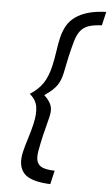

<svg xmlns="http://www.w3.org/2000/svg" viewBox="-59 -789 555 963"><g transform="rotate(5 218.0 -307.5)"><path d="M81.2 -14C70.5 32.7 76 68.5 97.9 93.5C119.8 118.5 164.4 132.3 231.8 135L247.8 66C220.6 65.3 200 62 186.1 56C172.1 50 163 40.5 158.7 27.5C154.3 14.5 154 -2.8 157.7 -24.5C161.3 -46.2 166.9 -73 174.2 -105C178.2 -122.3 182.3 -138.7 186.6 -154C190.8 -169.3 194.6 -184.3 197.9 -199C200.3 -209 201.7 -218.3 202.4 -227C203.1 -235.7 202.4 -244.2 200.3 -252.5C198.2 -260.8 194.2 -269.5 188.3 -278.5C182.4 -287.5 173.9 -297 162.9 -307C178.7 -317.7 191.7 -327.7 201.8 -337C212 -346.3 220.1 -355.7 226.3 -365C232.4 -374.3 237.3 -383.8 240.8 -393.5C244.4 -403.2 247.4 -413.3 249.9 -424C253.1 -438 256.1 -452.5 258.9 -467.5C261.7 -482.5 264.7 -496.7 267.7 -510C275.1 -542 282 -568.8 288.3 -590.5C294.7 -612.2 303 -629.5 313.3 -642.5C323.7 -655.5 337.2 -664.8 353.8 -670.5C370.4 -676.2 392.6 -679.7 420.2 -681L436.2 -750C400.5 -748.7 370.2 -744.3 345.2 -737C320.1 -729.7 298.8 -719.7 281.2 -707C263.6 -694.3 249.8 -679 239.6 -661C229.5 -643 221.8 -622.7 216.5 -600C211.9 -580 207.7 -556.8 204 -530.5C200.2 -504.2 195.7 -479.3 190.3 -456C181.8 -419.3 169.8 -389.7 154.2 -367C138.7 -344.3 117.2 -324.3 89.9 -307C111.2 -289.7 123.8 -269.2 127.7 -245.5C131.6 -221.8 129.6 -193 121.7 -159C116.2 -135 109.2 -109.8 100.8 -83.5C92.4 -57.2 85.8 -34 81.2 -14Z"/></g></svg>

Font: Cabin Condensed
Style: Regular
Weight: 400
Italic angle: -13°
Designer: Pablo Impallari
Foundry: Pablo Impallari. www.impallari.com Igino Marini. www.ikern.com
Version: Version 1.006